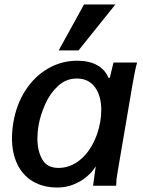

<svg xmlns="http://www.w3.org/2000/svg" viewBox="-20 -829 640 857"><path d="M33.5 -212Q33.5 -245.5 39.5 -282Q53.5 -364 94.2 -426.5Q135 -489 195 -523.5Q255 -558 325 -558Q378.5 -558 414.2 -537.8Q450 -517.5 465 -480L470.5 -483L486.5 -550H592Q585.5 -527 580.5 -501.2Q575.5 -475.5 571.5 -452L506 -67.5Q501.5 -41.5 500.2 -30.5Q499 -19.5 498.5 0H395.5L404 -63L407.5 -86.5L403 -80Q389 -58.5 364.8 -38.5Q340.5 -18.5 307.2 -5.2Q274 8 236 8Q173 8 127.2 -19Q81.5 -46 57.5 -95.8Q33.5 -145.5 33.5 -212ZM427.5 -285.5Q432 -312.5 432 -338Q432 -401 403.8 -439.8Q375.5 -478.5 322.5 -478.5Q274.5 -478.5 238.5 -444.8Q202.5 -411 181.2 -362.8Q160 -314.5 152 -268.5Q147 -240 147 -211.5Q147 -155 168.8 -117.2Q190.5 -79.5 241 -79.5Q287 -79.5 326 -106.8Q365 -134 391.2 -181Q417.5 -228 427.5 -285.5ZM242 -604 355 -809H495L330.5 -604Z"/></svg>

Font: JuliaMono SemiBold
Style: Italic
Weight: 600
Italic angle: -9°
Monospace: yes
Designer: cormullion
Foundry: corm
Version: Version 0.056; ttfautohint (v1.8.4)